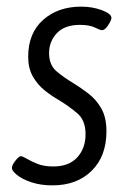

<svg xmlns="http://www.w3.org/2000/svg" viewBox="-20 -550 393 579"><path d="M138 9Q102 9 74 -0.5Q46 -10 30.5 -23Q15 -36 16 -44Q16 -52 26.5 -65.5Q37 -79 43 -79Q48 -79 60.5 -71.5Q73 -64 92.5 -56Q112 -48 141 -48Q188 -48 213 -75.5Q238 -103 238 -145Q238 -187 213.5 -208Q189 -229 158 -248Q135 -261 114 -278Q93 -295 79 -319.5Q65 -344 65 -379Q65 -450 110 -490Q155 -530 225 -530Q259 -530 288 -519Q317 -508 316 -495Q315 -487 305.5 -473Q296 -459 288 -459Q282 -459 266 -467Q250 -475 221 -475Q175 -475 151.5 -450Q128 -425 128 -390Q128 -354 150.5 -335Q173 -316 200 -300Q223 -286 246.5 -268Q270 -250 285.5 -223Q301 -196 301 -154Q301 -79 256.5 -35Q212 9 138 9Z"/></svg>

Font: Asap Condensed Condensed Light
Style: Italic
Weight: 300
Width: 3
Italic angle: -6°
Designer: Pablo Cosgaya
Foundry: Omnibus-Type
Version: Version 3.001; ttfautohint (v1.8.4.7-5d5b)